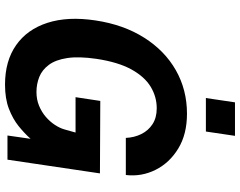

<svg xmlns="http://www.w3.org/2000/svg" viewBox="-118 -852 979 784"><g transform="rotate(90 372.0 -459.5)"><path d="M325.2 10Q228.3 10 163.8 -35.3Q99.3 -80.5 72.6 -163.5Q45.9 -246.4 62.9 -359.3Q80.2 -474.3 133.4 -558.2Q186.5 -642.2 266.3 -687.6Q346.2 -733 443.8 -733Q527.6 -733 586 -697.4Q644.5 -661.8 673 -604.7Q701.6 -547.5 694.1 -483.3H542.6Q541.1 -517.8 526.9 -546.5Q512.8 -575.1 486.5 -592.3Q460.1 -609.5 421.6 -609.5Q374.8 -609.5 333.8 -584.8Q292.8 -560.1 262.9 -505.9Q233.1 -451.8 219.8 -363.4Q209.4 -291.8 216.5 -244.3Q223.7 -196.8 244.2 -169.2Q264.7 -141.5 293.7 -129.9Q322.7 -118.4 355.1 -118.4Q385.9 -118.4 411.6 -129.1Q437.4 -139.8 457.1 -156.9Q476.8 -174.1 489.9 -194.3Q503 -214.5 508.3 -233.9L520.7 -278H376.3L391.6 -379L687.5 -377.6L631.5 0H532.8L546.3 -94.4Q524.5 -69.8 494.7 -45.7Q464.9 -21.7 423.5 -5.8Q382.2 10 325.2 10ZM379.8 -810.2 397.4 -929H534.2L516.6 -810.2Z"/></g></svg>

Font: Public Sans Thin
Style: Italic
Weight: 100
Italic angle: -8°
Designer: The Public Sans project authors (U.S. Web Design System). Libre Franklin designed by Pablo Impallari and Rodrigo Fuenzal
Version: Version 2.000